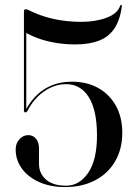

<svg xmlns="http://www.w3.org/2000/svg" viewBox="-20 -748 551 778"><path d="M43.5 -142.5Q43.5 -167 58.8 -183.8Q74 -200.5 95 -200.5Q113.5 -200.5 125.8 -186Q138 -171.5 138 -147.5V-84.5Q138 -45.5 166.2 -20.5Q194.5 4.5 248 4.5Q301.5 4.5 337.2 -47.5Q373 -99.5 373 -199Q373 -301 340 -354Q307 -407 247.5 -407Q215 -407 185.5 -393.2Q156 -379.5 131.8 -355.2Q107.5 -331 91.5 -298.5Q89 -295.5 87.2 -294Q85.5 -292.5 83 -292.5Q80.5 -292.5 78.8 -294.5Q77 -296.5 77 -299V-702.5Q77 -706.5 79 -708.5Q81 -710.5 84.5 -710.5Q87.5 -710.5 90.2 -709.5Q93 -708.5 96.5 -707Q128 -691 163 -680.2Q198 -669.5 235.2 -664.5Q272.5 -659.5 310 -659.5Q367 -659.5 412 -676.2Q457 -693 467 -725Q468 -726.5 469 -727.2Q470 -728 471.5 -728Q472.5 -728 473.2 -727.2Q474 -726.5 474 -724.5Q467 -668.5 444.5 -634Q422 -599.5 382.5 -583.8Q343 -568 285 -568Q248 -568 211.5 -573.5Q175 -579 141.8 -590.2Q108.5 -601.5 82.5 -617L86.5 -620V-300L83 -300.5Q102.5 -337 129.5 -363Q156.5 -389 192 -403Q227.5 -417 271.5 -417Q333 -417 378.8 -391Q424.5 -365 450 -318.8Q475.5 -272.5 475.5 -210.5Q475.5 -143.5 446.2 -93.8Q417 -44 364.8 -17Q312.5 10 244 10Q183.5 10 138.2 -10.5Q93 -31 68.2 -65.5Q43.5 -100 43.5 -142.5Z"/></svg>

Font: Fraunces 120pt
Style: Regular
Weight: 400
Version: Version 1.000;[b76b70a41]